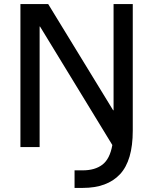

<svg xmlns="http://www.w3.org/2000/svg" viewBox="-20 -720 750 940"><path d="M80 -700H216L534 -180H536V-700H630V-80Q630 66 567.5 133Q505 200 385 200H345V114H385Q445 114 481.5 86Q518 58 530 -10L176 -590H174V0H80Z"/></svg>

Font: PT Root UI Medium
Style: Regular
Weight: 500
Designer: Vitaly Kuzmin
Foundry: ParaType Ltd.
Version: Version 2.001G